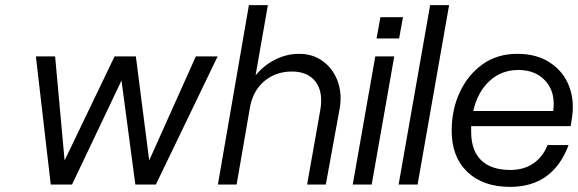

<svg xmlns="http://www.w3.org/2000/svg" viewBox="-20 -720 2255 749"><path d="M120 -500H195L232 -94L427 -500H510L562 -94L744 -500H829L588 0H508L454 -406L261 0H178Z M1229 -288Q1242 -359 1212 -400Q1182 -441 1119 -441Q1057 -441 1013 -405Q969 -369 956 -306L903 0H830L951 -700H1025L977 -426Q1009 -465 1053.5 -487.5Q1098 -510 1147 -510Q1201 -510 1240.5 -480.5Q1280 -451 1297.5 -402.5Q1315 -354 1305 -296L1251 0H1178Z M1464 -653H1552L1537 -570H1449ZM1444 -500H1518L1430 0H1356Z M1658 -700H1732L1609 0H1535Z M1742 -210Q1742 -293 1774 -361Q1806 -429 1863 -469.5Q1920 -510 1998 -510Q2074 -510 2126 -475.5Q2178 -441 2200 -384Q2222 -327 2211 -258L2206 -228H1818Q1818 -217 1818 -206Q1818 -133 1857 -95Q1896 -57 1971 -57Q2023 -57 2060 -82Q2097 -107 2116 -154H2198Q2137 9 1970 9Q1864 9 1803 -49.5Q1742 -108 1742 -210ZM2002 -447Q1936 -447 1889.5 -404Q1843 -361 1826 -287H2138Q2148 -358 2109.5 -402.5Q2071 -447 2002 -447Z"/></svg>

Font: Overused Grotesk
Style: Italic
Weight: 400
Italic angle: -10°
Version: Version 0.003